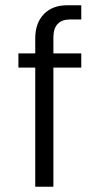

<svg xmlns="http://www.w3.org/2000/svg" viewBox="-20 -710 367 730"><path d="M183 -567V-507H289V-453H183V0H114V-453H50V-507H114V-564Q114 -622 146.5 -656Q179 -690 236 -690H289V-636H247Q183 -636 183 -567Z"/></svg>

Font: D-DIN
Style: Regular
Weight: 400
Designer: Charles Nix
Foundry: Datto Inc.
Version: Version 1.00